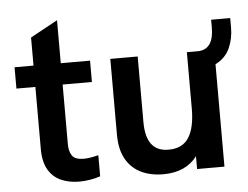

<svg xmlns="http://www.w3.org/2000/svg" viewBox="-50 -736 1043 807"><g transform="rotate(-5 472.0 -332.0)"><path d="M253 9.5Q210 9.5 176.2 -5.5Q142.5 -20.5 123 -53.5Q103.5 -86.5 103.5 -140.5V-403H23.5V-493H103.5V-611.5L218.5 -674.5V-493H342V-403H218.5V-151Q218.5 -121 231 -102.8Q243.5 -84.5 280 -84.5Q304 -84.5 342 -94V-5Q298 9.5 253 9.5Z M607.5 9.5Q554 9.5 513.5 -10.2Q473 -30 450.2 -70.5Q427.5 -111 427.5 -173.5V-493H543V-216Q543 -90.5 639 -91.5Q697.5 -91.5 724 -133.2Q750.5 -175 750.5 -255V-493H800.5Q864 -497 864 -587V-620H944.5V-580Q944.5 -532.5 926.5 -493Q908.5 -453.5 866 -432V0H750.5V-54Q702.5 9.5 607.5 9.5Z"/></g></svg>

Font: Acari Sans Neue
Style: Bold
Weight: 700
Designer: Alfredo Marco Pradil (font), Cristiano Sobral (main changes)
Foundry: Hanken Design Co. (font), Cristiano Sobral (main changes)
Version: Version 2.459;March 19, 2022;FontCreator 14.0.0.2808 64-bit;